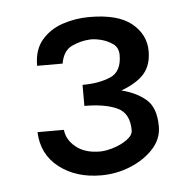

<svg xmlns="http://www.w3.org/2000/svg" viewBox="-36 -721 416 417"><g transform="rotate(-5 172.0 -512.5)"><path d="M168.9 -339.8Q114.3 -339.8 77.6 -368.2Q41 -396.5 39.1 -445.3H96.7Q98.6 -423.8 118.2 -407.7Q137.7 -391.6 170.9 -391.6Q183.6 -391.6 200.7 -397Q217.8 -402.3 230.5 -411.6Q243.2 -420.9 243.2 -431.6Q243.2 -468.8 216.8 -481Q190.4 -493.2 145.5 -493.2V-539.1Q181.6 -539.1 206.5 -549.8Q231.4 -560.5 231.4 -596.7Q231.4 -613.3 219.2 -621.6Q207 -629.9 192.4 -633.3Q177.7 -636.7 168.9 -635.7Q150.4 -634.8 130.9 -626Q111.3 -617.2 106.4 -588.9H50.8Q50.8 -624 68.8 -645Q86.9 -666 114.7 -675.3Q142.6 -684.6 172.9 -684.6Q235.4 -684.6 265.1 -660.2Q294.9 -635.7 294.9 -599.6Q294.9 -570.3 279.8 -551.8Q264.6 -533.2 228.5 -519.5Q260.7 -511.7 281.7 -493.7Q302.7 -475.6 302.7 -434.6Q302.7 -407.2 282.7 -385.7Q262.7 -364.3 232.4 -352.1Q202.1 -339.8 168.9 -339.8Z"/></g></svg>

Font: Padauk
Style: Regular
Weight: 400
Designer: Debbi Hosken, Becca Hirsbrunner Spalinger
Foundry: SIL International
Version: Version 5.003